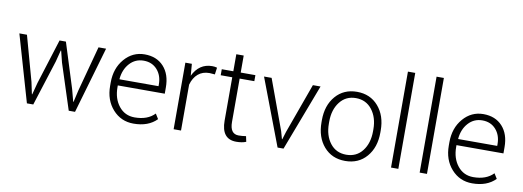

<svg xmlns="http://www.w3.org/2000/svg" viewBox="-57 -1013 3678 1351"><g transform="rotate(10 1782.5 -338.0)"><path d="M83 -475.6 171.9 -154.3 189.9 -69.3H192.4L214.8 -154.3L315.9 -475.6H361.3L462.4 -154.3L485.4 -67.4H487.8L507.8 -154.3L594.2 -475.6H648.4L510.3 0H465.3L359.9 -325.2L339.4 -407.2H336.4L315.4 -325.2L211.9 0H166.5L28.8 -475.6Z M1057.6 -293Q1057.6 -356.4 1021 -397.5Q984.4 -438.5 924.3 -438.5Q864.3 -438.5 824.5 -394.5Q784.7 -350.6 778.3 -282.2L779.3 -279.8H1057.6ZM929.2 10.3Q839.4 10.3 780.5 -55.7Q721.7 -121.6 721.7 -222.7V-247.1Q721.7 -348.6 779.8 -416Q837.9 -483.4 923.8 -483.4Q1009.8 -483.4 1059.8 -428.5Q1109.9 -373.5 1109.9 -280.3V-235.4H774.4V-222.7Q774.4 -140.6 817.1 -87.4Q859.9 -34.2 929.2 -34.2Q1022 -34.2 1072.3 -86.9L1094.7 -50.8Q1035.2 10.3 929.2 10.3Z M1267.6 0H1214.8V-475.6H1261.2L1267.6 -396.5V-391.1Q1312.5 -484.4 1405.8 -484.4Q1423.8 -484.4 1440.4 -479.5L1433.6 -430.2L1394.5 -433.1Q1346.2 -433.1 1314 -405.8Q1281.7 -378.4 1267.6 -328.1Z M1557.6 -596.2H1610.4V-474.6H1715.3V-431.6H1610.4V-121.6Q1610.4 -36.1 1672.4 -36.1Q1698.2 -36.1 1725.1 -40.5L1733.4 -1.5Q1705.1 10.3 1663.1 10.3Q1557.6 10.3 1557.6 -121.6V-431.6H1475.1V-474.6H1557.6Z M1831.1 -475.6 1961.9 -119.1 1977.5 -63.5H1980L1997.1 -119.1L2126 -475.6H2180.7L2000 0H1957.5L1776.9 -475.6Z M2283.7 -243.7V-229.5Q2283.7 -143.6 2326.2 -88.9Q2368.7 -34.2 2441.4 -34.2Q2514.2 -34.2 2556.6 -89.1Q2599.1 -144 2599.1 -229.5V-243.7Q2599.1 -327.6 2556.2 -383.1Q2513.2 -438.5 2440.9 -438.5Q2368.7 -438.5 2326.2 -383.3Q2283.7 -328.1 2283.7 -243.7ZM2231 -229.5V-243.7Q2231 -350.1 2288.6 -416.7Q2346.2 -483.4 2440.9 -483.4Q2535.6 -483.4 2593.5 -416.7Q2651.4 -350.1 2651.4 -243.7V-229.5Q2651.4 -123 2594 -56.4Q2536.6 10.3 2441.4 10.3Q2346.2 10.3 2288.6 -56.2Q2231 -122.6 2231 -229.5Z M2820.3 -685.5V0H2768.1V-685.5Z M3024.9 -685.5V0H2972.7V-685.5Z M3477.5 -293Q3477.5 -356.4 3440.9 -397.5Q3404.3 -438.5 3344.2 -438.5Q3284.2 -438.5 3244.4 -394.5Q3204.6 -350.6 3198.2 -282.2L3199.2 -279.8H3477.5ZM3349.1 10.3Q3259.3 10.3 3200.4 -55.7Q3141.6 -121.6 3141.6 -222.7V-247.1Q3141.6 -348.6 3199.7 -416Q3257.8 -483.4 3343.8 -483.4Q3429.7 -483.4 3479.7 -428.5Q3529.8 -373.5 3529.8 -280.3V-235.4H3194.3V-222.7Q3194.3 -140.6 3237.1 -87.4Q3279.8 -34.2 3349.1 -34.2Q3441.9 -34.2 3492.2 -86.9L3514.6 -50.8Q3455.1 10.3 3349.1 10.3Z"/></g></svg>

Font: Yantramanav Light
Style: Regular
Weight: 300
Version: Version 1.001;PS 1.0;hotconv 1.0.72;makeotf.lib2.5.5900; ttf